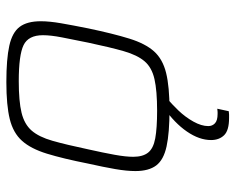

<svg xmlns="http://www.w3.org/2000/svg" viewBox="-90 -468 758 619"><g transform="rotate(-90 289.5 -159.0)"><path d="M245 8Q170 8 126.5 -1.5Q83 -11 65 -35Q47 -59 47 -102Q47 -130 53.5 -167.5Q60 -205 71 -254Q87 -335 103 -387Q119 -439 144.5 -467.5Q170 -496 214.5 -507Q259 -518 334 -518Q408 -518 451 -508.5Q494 -499 512 -475Q530 -451 530 -407Q530 -379 523.5 -341.5Q517 -304 507 -254Q490 -173 474 -121.5Q458 -70 433 -42Q408 -14 363.5 -3Q319 8 245 8ZM242 -32Q306 -32 343.5 -40.5Q381 -49 401 -72.5Q421 -96 433.5 -139.5Q446 -183 461 -254Q471 -303 478 -339Q485 -375 485 -400Q485 -447 453 -462.5Q421 -478 337 -478Q272 -478 235 -469Q198 -460 177.5 -436.5Q157 -413 144.5 -369Q132 -325 117 -254Q106 -205 99.5 -169Q93 -133 93 -109Q93 -78 106.5 -61Q120 -44 152.5 -38Q185 -32 242 -32ZM218 200Q178 200 162.5 184Q147 168 147 142Q147 104 174.5 64Q202 24 251 -10L282 0Q264 14 242.5 36.5Q221 59 206.5 85Q192 111 192 133Q192 146 201 154.5Q210 163 231 163Q234 163 237.5 163Q241 163 248 162L240 199Q234 200 229.5 200Q225 200 218 200Z"/></g></svg>

Font: Saira ExtraLight
Style: Italic
Weight: 200
Italic angle: -12°
Designer: Hector Gatti with collaboration of the Omnibus-Type team
Foundry: Omnibus-Type
Version: Version 1.100; ttfautohint (v1.8.3)